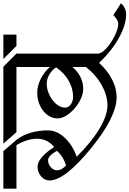

<svg xmlns="http://www.w3.org/2000/svg" viewBox="157 -900 790 1173"><g transform="rotate(-90 552.5 -314.0)"><path d="M811 -609V-111Q811 -89 843.5 -59.5Q876 -30 920 -8.5Q964 13 994 13Q1016 13 1046 -17L1119 30Q1089 61 1051 61Q987 61 908 17.5Q829 -26 754 -104Q708 -53 653.5 -25Q599 3 545 3Q424 3 233 -153Q136 -232 86 -296Q36 -360 36 -407Q36 -437 61 -458.5Q86 -480 121 -480Q148 -480 179.5 -452.5Q211 -425 240 -379Q264 -397 277.5 -424Q291 -451 291 -483Q291 -542 252 -609H-14V-689H215L284 -609Q315 -569 328.5 -519Q342 -469 342 -417Q342 -362 297 -314Q252 -266 181 -241Q270 -151 352 -102Q434 -53 495 -53Q555 -53 618 -88Q681 -123 729 -184V-267Q703 -235 668 -218Q633 -201 596 -201Q558 -201 515 -226Q472 -251 443.5 -288Q415 -325 415 -358Q415 -391 436 -419.5Q457 -448 493 -465Q529 -482 571 -482Q613 -482 655 -461.5Q697 -441 729 -405V-609H331L261 -689H731ZM927 -609H858L778 -689H927ZM481 -312Q481 -291 501 -277Q521 -263 547 -263Q599 -263 647 -291Q695 -319 727 -367Q708 -394 681.5 -409Q655 -424 627 -424Q592 -424 558 -407.5Q524 -391 502.5 -365Q481 -339 481 -312ZM98 -361Q98 -333 128 -306Q181 -322 217 -361Q203 -388 188 -402Q173 -416 160 -416Q137 -416 117.5 -399.5Q98 -383 98 -361Z"/></g></svg>

Font: Amita
Style: Regular
Weight: 400
Designer: Eduardo Rodriguez Tunni, Modular Infotech, Brian J. Bonislawsky
Foundry: Eduardo Rodriguez Tunni, Modular Infotech, Brian J. Bonislawsky
Version: Version 1.004